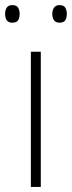

<svg xmlns="http://www.w3.org/2000/svg" viewBox="-32 -733 282 753"><path d="M128 0H89V-530H128ZM-12 -679Q-12 -693 -5.5 -703Q1 -713 16 -713Q33 -713 39 -703Q45 -693 45 -679Q45 -663 39 -653.5Q33 -644 16 -644Q1 -644 -5.5 -653.5Q-12 -663 -12 -679ZM173 -679Q173 -693 180 -703Q187 -713 201 -713Q218 -713 224 -703Q230 -693 230 -679Q230 -663 224 -653.5Q218 -644 201 -644Q187 -644 180 -653.5Q173 -663 173 -679Z"/></svg>

Font: Noto Sans Hebrew ExtraLight
Style: Regular
Weight: 250
Designer: Monotype Design Team
Foundry: Monotype Imaging Inc.
Version: Version 2.003